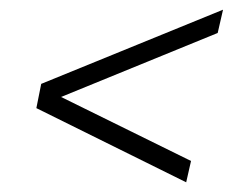

<svg xmlns="http://www.w3.org/2000/svg" viewBox="-20 -451 502 396"><path d="M364 -75 55 -228 65 -278 440 -431 429 -383 106 -251 374 -119Z"/></svg>

Font: Saira Condensed ExtraLight
Style: Italic
Weight: 250
Width: 3
Italic angle: -12°
Designer: Hector Gatti with collaboration of the Omnibus-Type team
Foundry: Omnibus-Type
Version: Version 1.101